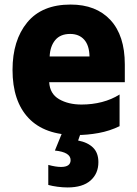

<svg xmlns="http://www.w3.org/2000/svg" viewBox="-20 -583 603 843"><path d="M314 10Q176 10 105.5 -64.5Q35 -139 35 -276Q35 -406 99.5 -484.5Q164 -563 290 -563Q402 -563 465 -495Q528 -427 528 -300V-222H196Q199 -171 239.5 -147.5Q280 -124 338 -124Q385 -124 427.5 -135Q470 -146 505 -168V-29Q462 -8 413 1Q364 10 314 10ZM373 -335Q372 -384 349.5 -409Q327 -434 288 -434Q245 -434 222.5 -407Q200 -380 198 -335ZM277 240Q256 240 233 237Q210 234 192 229V141Q225 150 248 150Q290 150 290 120Q290 85 221 78L254 -3H336L323 34Q365 42 388.5 65Q412 88 412 129Q412 179 377.5 209.5Q343 240 277 240Z"/></svg>

Font: Noto Sans Mono SemiCondensed Black
Style: Regular
Weight: 900
Width: 4
Designer: Monotype Design Team
Foundry: Monotype Imaging Inc.
Version: Version 2.014; ttfautohint (v1.8.4.7-5d5b)